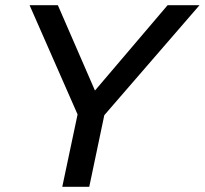

<svg xmlns="http://www.w3.org/2000/svg" viewBox="-20 -720 789 740"><path d="M220 0 279 -279 94 -700H203L346 -371L626 -700H749L382 -276L324 0Z"/></svg>

Font: Red Hat Display Medium
Style: Italic
Weight: 500
Italic angle: -12°
Designer: Pentagram, MCKL
Foundry: Pentagram, MCKL
Version: Version 1.023; ttfautohint (v1.8.3)